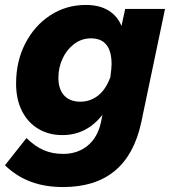

<svg xmlns="http://www.w3.org/2000/svg" viewBox="-43 -546 693 776"><path d="M-23 122 64 12Q99 46 134 61Q169 76 212 76Q271 76 311.5 42.5Q352 9 365 -52L371 -82Q307 0 209 0Q154 0 111.5 -25.5Q69 -51 45.5 -98Q22 -145 22 -208Q22 -298 59 -370Q96 -442 160 -484Q224 -526 304 -526Q359 -526 395.5 -503.5Q432 -481 448 -441L463 -510H624L528 -52Q472 210 212 210Q139 210 81.5 188.5Q24 167 -23 122ZM193 -232Q193 -186 216 -160.5Q239 -135 282 -135Q321 -135 352.5 -159Q384 -183 403 -234Q405 -248 406.5 -263.5Q408 -279 408 -286Q408 -391 325 -391Q287 -391 257 -368.5Q227 -346 210 -309.5Q193 -273 193 -232Z"/></svg>

Font: Wix Madefor Text ExtraBold
Style: Italic
Weight: 800
Italic angle: -12°
Designer: Dalton Maag Ltd
Foundry: Dalton Maag Ltd
Version: Version 3.100